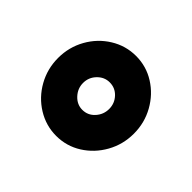

<svg xmlns="http://www.w3.org/2000/svg" viewBox="-83 -827 489 489"><g transform="rotate(45 161.5 -583.0)"><path d="M25 -583Q25 -622 43.5 -655Q62 -688 93.5 -707.5Q125 -727 162 -727Q199 -727 230 -707.5Q261 -688 279.5 -655Q298 -622 298 -583Q298 -544 279.5 -511Q261 -478 230 -458.5Q199 -439 162 -439Q125 -439 93.5 -458.5Q62 -478 43.5 -511Q25 -544 25 -583ZM209 -583Q209 -603 195.5 -617.5Q182 -632 162 -632Q143 -632 129 -617.5Q115 -603 115 -583Q115 -563 129 -548Q143 -533 162 -533Q182 -533 195.5 -548Q209 -563 209 -583Z"/></g></svg>

Font: Readiness
Style: Bold
Weight: 700
Designer: Katatrad Team
Foundry: CadsonDemak
Version: Version 1.00;January 16, 2020;FontCreator 12.0.0.2550 64-bit